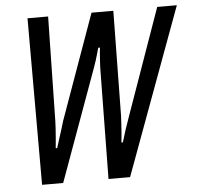

<svg xmlns="http://www.w3.org/2000/svg" viewBox="-50 -738 809 789"><g transform="rotate(-5 354.0 -343.5)"><path d="M92 0V-687H177L169 -256Q169 -244 167.5 -224.5Q166 -205 164.5 -183.5Q163 -162 161 -145H167Q172 -161 178 -180Q184 -199 190 -217.5Q196 -236 201 -254L356 -687H446L440 -255Q439 -238 438 -218.5Q437 -199 435.5 -180.5Q434 -162 432 -145H438Q443 -160 448 -177.5Q453 -195 459.5 -212.5Q466 -230 471 -246L627 -687H708L455 0H366L372 -458Q373 -472 373.5 -486.5Q374 -501 375.5 -515.5Q377 -530 378 -541H371Q368 -530 364 -516.5Q360 -503 356 -489.5Q352 -476 347 -463L179 0Z"/></g></svg>

Font: Archivo ExtraCondensed
Style: Italic
Weight: 400
Width: 2
Italic angle: -10°
Designer: Hector Gatti
Foundry: Omnibus-Type
Version: Version 2.001